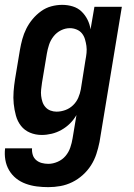

<svg xmlns="http://www.w3.org/2000/svg" viewBox="-31 -548 551 791"><path d="M168 223Q144 223 120.5 220Q97 217 75 209Q53 201 35.5 187Q18 173 6.5 153.5Q-5 134 -9 110.5Q-13 87 -10 63H101Q100 77 104 90Q108 103 118 111.5Q128 120 141 123.5Q154 127 168 127Q187 127 206.5 118.5Q226 110 239 94.5Q252 79 258.5 60Q265 41 268 22L284 -74Q273 -55 257.5 -39.5Q242 -24 222.5 -13Q203 -2 182 3Q161 8 141 8Q115 8 92.5 -1.5Q70 -11 55.5 -29.5Q41 -48 34.5 -72Q28 -96 25.5 -120.5Q23 -145 25 -171Q27 -197 31 -222L51 -342Q55 -365 61 -387Q67 -409 77.5 -430Q88 -451 103.5 -469.5Q119 -488 138.5 -502Q158 -516 180.5 -522Q203 -528 225 -528Q248 -528 269 -521.5Q290 -515 305 -500.5Q320 -486 329.5 -467Q339 -448 342 -427L358 -520H471L379 37Q374 62 366 86.5Q358 111 344 133Q330 155 310 173Q290 191 266.5 202.5Q243 214 218 218.5Q193 223 168 223ZM202 -88Q220 -88 238 -94.5Q256 -101 270 -114.5Q284 -128 291.5 -145.5Q299 -163 302 -180L321 -300Q324 -315 325.5 -330Q327 -345 325 -359Q323 -373 319 -386.5Q315 -400 306.5 -410.5Q298 -421 284.5 -426.5Q271 -432 257 -432Q238 -432 220 -423Q202 -414 189.5 -398Q177 -382 171 -363.5Q165 -345 162 -327L142 -207Q140 -193 138.5 -179.5Q137 -166 138.5 -153Q140 -140 144 -128Q148 -116 156.5 -106.5Q165 -97 177 -92.5Q189 -88 202 -88Z"/></svg>

Font: Iosevka Curly
Style: Bold Italic
Weight: 700
Italic angle: -9°
Monospace: yes
Designer: Belleve Invis
Foundry: Belleve Invis
Version: Version 22.1.2; ttfautohint (v1.8.4)